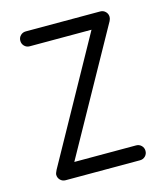

<svg xmlns="http://www.w3.org/2000/svg" viewBox="-93 -660 633 733"><g transform="rotate(-15 223.5 -294.0)"><path d="M395.9 -543.5 126.5 -58.8H370.6Q382.9 -58.8 391.5 -50.3Q400 -41.8 400 -29.4Q400 -17.1 391.5 -8.5Q382.9 0 370.6 0H76.5Q64.1 0 55.6 -8.5Q47.1 -17.1 47.1 -29.4Q47.1 -34.7 53.5 -47.6L320.6 -529.4H76.5Q64.1 -529.4 55.6 -537.9Q47.1 -546.5 47.1 -558.8Q47.1 -571.2 55.6 -579.7Q64.1 -588.2 76.5 -588.2H370.6Q382.9 -588.2 391.5 -579.7Q400 -571.2 400 -558.8Q400 -551.8 395.9 -543.5Z"/></g></svg>

Font: OpenGost Type B TT
Style: Regular
Weight: 400
Version: Version 0.3